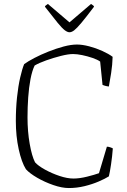

<svg xmlns="http://www.w3.org/2000/svg" viewBox="-20 -950 642 970"><path d="M328 0Q293 0 249.5 -15Q206 -30 168 -52Q130 -74 111 -95Q89 -130 74.5 -196Q60 -262 60 -339Q60 -402 66 -458.5Q72 -515 82 -558.5Q92 -602 102 -626Q121 -640 153.5 -657Q186 -674 225 -689.5Q264 -705 301.5 -715Q339 -725 369 -725Q396 -725 430.5 -716Q465 -707 497 -692.5Q529 -678 549 -663Q548 -623 541.5 -581Q535 -539 530 -513Q520 -514 511 -516.5Q502 -519 498 -521L486 -639Q472 -649 447 -657.5Q422 -666 395.5 -671.5Q369 -677 349 -677Q325 -677 287.5 -667.5Q250 -658 213.5 -645Q177 -632 155 -619Q142 -592 134 -550Q126 -508 122.5 -458Q119 -408 119 -357Q119 -286 130 -223.5Q141 -161 157 -130Q173 -112 207.5 -93Q242 -74 281 -61Q320 -48 351 -48Q382 -48 420 -57.5Q458 -67 480 -75L520 -209Q528 -209 538 -205.5Q548 -202 550 -200Q547 -160 541 -119.5Q535 -79 530 -59Q511 -47 478.5 -33Q446 -19 407 -9.5Q368 0 328 0ZM331 -787Q321 -787 307.5 -797Q294 -807 271 -835Q248 -863 207 -916Q207 -921 222 -930L331 -837L440 -930Q455 -921 455 -916Q415 -863 391.5 -835Q368 -807 355 -797Q342 -787 331 -787Z"/></svg>

Font: Texturina 72pt Thin
Style: Regular
Weight: 100
Designer: Guillermo Torres Carreño
Foundry: Omnibus-Type
Version: Version 1.002; ttfautohint (v1.8.3)